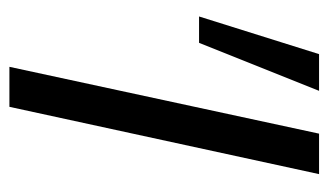

<svg xmlns="http://www.w3.org/2000/svg" viewBox="-165 -533 698 408"><g transform="rotate(90 184.0 -329.0)"><path d="M122 0 264 -658H350L207 0ZM71 -403H15L95 -658H173Z"/></g></svg>

Font: Ysabeau Office Medium
Style: Italic
Weight: 500
Italic angle: -12°
Designer: Christian Thalmann (Catharsis Fonts)
Version: Version 2.001;gftools[0.9.30]; featfreeze: tnum,lnum,ss02